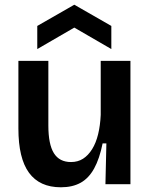

<svg xmlns="http://www.w3.org/2000/svg" viewBox="-20 -781 639 814"><path d="M238 13Q148 13 103 -48.5Q58 -110 58 -236V-523H185V-249Q185 -169 208.5 -131.5Q232 -94 281 -94Q310 -94 332 -108Q354 -122 370.5 -148.5Q387 -175 396 -212Q405 -249 407 -294V-523H533V-221V0H427L431 -173H415Q402 -108 379 -66.5Q356 -25 321.5 -6Q287 13 238 13ZM138 -573V-671L295 -761L452 -671V-573L295 -664Z"/></svg>

Font: Bricolage Grotesque 28pt SemiBold
Style: Regular
Weight: 600
Version: Version 1.001;gftools[0.9.33.dev8+g029e19f]